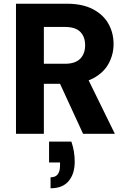

<svg xmlns="http://www.w3.org/2000/svg" viewBox="-20 -720 680 1033"><path d="M66 0V-700H339Q424 -700 480 -670.5Q536 -641 563.5 -592Q591 -543 591 -483Q591 -427 564.5 -378Q538 -329 482 -299Q426 -269 338 -269H216V0ZM427 0 286 -306H448L598 0ZM216 -377H330Q385 -377 411.5 -404Q438 -431 438 -477Q438 -522 412 -548.5Q386 -575 329 -575H216ZM252 293V234Q278 234 290.5 218Q303 202 303 170V154H244V42H364Q374 71 378 98Q382 125 382 150Q382 215 349.5 254Q317 293 252 293Z"/></svg>

Font: DM Sans 17pt Black
Style: Regular
Weight: 900
Version: Version 4.004;gftools[0.9.30]